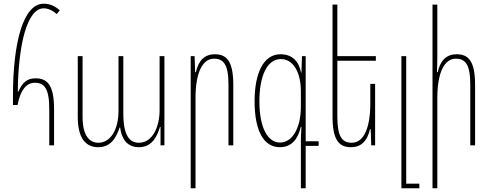

<svg xmlns="http://www.w3.org/2000/svg" viewBox="-20 -785 2655 1037"><path d="M246 0H272V-196C272 -327 235 -362 172 -362C122 -362 99 -335 80 -291H76C79 -550 128 -740 216 -740C238 -740 263 -730 286 -709L303 -729C276 -754 246 -765 216 -765C106 -765 50 -557 50 -267V-218H75C89 -295 121 -338 168 -338C220 -338 246 -306 246 -197Z M510 10C576 10 606 -36 626 -96H629C636 -41 662 10 730 10C805 10 829 -53 844 -99H847V0H868V-482H842V-190C842 -105 807 -14 730 -14C683 -14 646 -48 646 -172V-482H620V-186C620 -83 576 -14 511 -14C463 -14 426 -52 426 -155V-482H400V-153C400 -40 442 10 510 10Z M1010 232H1036V-256C1036 -389 1072 -468 1136 -468C1188 -468 1214 -436 1214 -327V0H1240V-326C1240 -457 1203 -492 1140 -492C1087 -492 1052 -460 1038 -395H1034L1031 -482H1010Z M1605 232H1631V3H1701V-22H1631V-482H1611L1608 -392H1606C1595 -453 1559 -492 1495 -492C1403 -492 1355 -390 1355 -238C1355 -81 1403 10 1491 10C1553 10 1588 -30 1605 -100H1608C1606 -71 1605 -35 1605 -20ZM1492 -15C1429 -15 1381 -90 1381 -238C1381 -372 1421 -466 1497 -466C1563 -466 1605 -396 1605 -292V-208C1605 -94 1559 -15 1492 -15Z M2006 -332H1980V-226C1980 -93 1944 -14 1880 -14C1828 -14 1802 -46 1802 -155V-457H2010V-482H1802V-760H1776V-156C1776 -25 1813 10 1876 10C1929 10 1964 -22 1978 -87H1982L1985 0H2006Z M2148 232H2245V207H2174V-482H2148Z M2342 -760H2316V232H2342V-256C2342 -389 2378 -468 2442 -468C2494 -468 2520 -436 2520 -327V0H2546V-326C2546 -457 2509 -492 2446 -492C2393 -492 2358 -460 2344 -395H2340C2341 -424 2342 -453 2342 -482Z"/></svg>

Font: Noto Sans Armenian ExtraCondensed Thin
Style: Regular
Weight: 100
Width: 2
Designer: Monotype Design Team
Foundry: Monotype Imaging Inc.
Version: Version 2.008